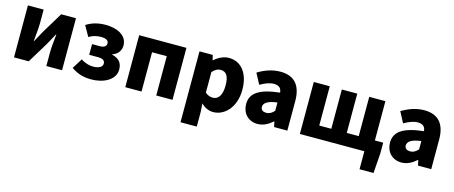

<svg xmlns="http://www.w3.org/2000/svg" viewBox="-47 -1203 4797 2030"><g transform="rotate(15 2352.0 -188.0)"><path d="M72 0H233L373 -230C391 -262 419 -315 438 -349H442C435 -279 426 -204 426 -148V0H598V-569H436L297 -339C280 -306 250 -254 232 -220H229C235 -289 244 -365 244 -421V-569H72Z M922 14C1050 14 1180 -47 1180 -163C1180 -239 1139 -279 1068 -296V-301C1132 -320 1158 -373 1158 -419C1158 -533 1044 -583 920 -583C844 -583 773 -566 710 -525L775 -411C819 -438 860 -447 908 -447C961 -447 989 -429 989 -399C989 -366 964 -349 916 -349H833V-232H925C980 -232 1006 -217 1006 -181C1006 -143 963 -122 904 -122C866 -122 815 -134 770 -165L700 -53C775 0 845 14 922 14Z M1290 0H1468V-430H1629V0H1807V-569H1290Z M1950 207H2128V44L2122 -45C2160 -7 2206 14 2254 14C2376 14 2493 -98 2493 -294C2493 -469 2407 -583 2271 -583C2212 -583 2156 -554 2111 -514H2108L2095 -569H1950ZM2212 -132C2185 -132 2156 -140 2128 -165V-390C2158 -423 2185 -438 2218 -438C2281 -438 2310 -391 2310 -291C2310 -177 2266 -132 2212 -132Z M2739 14C2802 14 2855 -15 2902 -57H2907L2919 0H3064V-323C3064 -501 2981 -583 2834 -583C2745 -583 2664 -553 2589 -508L2651 -391C2708 -423 2755 -441 2800 -441C2858 -441 2882 -414 2886 -368C2664 -344 2570 -279 2570 -159C2570 -64 2634 14 2739 14ZM2800 -124C2763 -124 2739 -140 2739 -173C2739 -213 2775 -246 2886 -260V-169C2860 -141 2836 -124 2800 -124Z M3201 0H3907V197H4060L4076 -22V-139H3985V-569H3808V-139H3677V-569H3508V-139H3376V-569H3201Z M4314 14C4377 14 4430 -15 4477 -57H4482L4494 0H4639V-323C4639 -501 4556 -583 4409 -583C4320 -583 4239 -553 4164 -508L4226 -391C4283 -423 4330 -441 4375 -441C4433 -441 4457 -414 4461 -368C4239 -344 4145 -279 4145 -159C4145 -64 4209 14 4314 14ZM4375 -124C4338 -124 4314 -140 4314 -173C4314 -213 4350 -246 4461 -260V-169C4435 -141 4411 -124 4375 -124Z"/></g></svg>

Font: Noto Sans TC Black
Style: Regular
Weight: 900
Designer: Ryoko NISHIZUKA 西塚涼子 (kana, bopomofo & ideographs); Paul D. Hunt (Latin, Greek & Cyrillic); Sandoll Communications 산돌커뮤니
Foundry: Adobe
Version: Version 2.004;hotconv 1.0.118;makeotfexe 2.5.65603